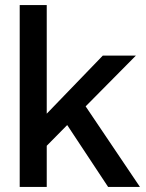

<svg xmlns="http://www.w3.org/2000/svg" viewBox="-20 -740 577 760"><path d="M58 0H165V-163L246 -245L408 0H534L319 -319L518 -520H387L165 -290V-720H58Z"/></svg>

Font: Aspekta 500
Style: Regular
Weight: 500
Designer: Ivo Dolenc
Version: Version 2.100